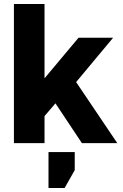

<svg xmlns="http://www.w3.org/2000/svg" viewBox="-20 -720 620 966"><path d="M50 0V-700H204V-326L375 -530H549L363 -307L570 0H392L259 -200L204 -136V0ZM224 226V45H356V136L305 226Z"/></svg>

Font: Golos Text
Style: Bold
Weight: 700
Designer: A.Korolkova, Vitaly Kuzmin
Foundry: ParaType Ltd
Version: Version 2.004